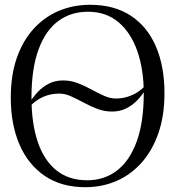

<svg xmlns="http://www.w3.org/2000/svg" viewBox="-20 -771 732 802"><path d="M448 -305Q415.5 -305 385.8 -316.5Q356 -328 328.8 -342.8Q301.5 -357.5 276.5 -368.8Q251.5 -380 228 -380Q199 -380 175.2 -372Q151.5 -364 133.5 -351.2Q115.5 -338.5 104 -324.5L103 -341Q117.5 -365 137.5 -386.5Q157.5 -408 183.8 -421.5Q210 -435 243.5 -435Q276 -435 305.5 -423.5Q335 -412 362 -397.2Q389 -382.5 414.5 -371Q440 -359.5 464 -359.5Q491 -359.5 515 -367.5Q539 -375.5 557.2 -387.8Q575.5 -400 586.5 -413.5L590 -401Q575.5 -375.5 554.8 -353.5Q534 -331.5 507.2 -318.2Q480.5 -305 448 -305ZM339 11Q237 11.5 167 -36.2Q97 -84 61 -168.2Q25 -252.5 25 -363Q25 -457 50.2 -529.2Q75.5 -601.5 120.8 -651Q166 -700.5 226.2 -725.8Q286.5 -751 356 -751Q457 -751 526.2 -705.5Q595.5 -660 631.2 -577Q667 -494 667 -381.5Q667 -288 641.8 -215.2Q616.5 -142.5 571.8 -92Q527 -41.5 467.5 -15.5Q408 10.5 339 11ZM344 -18Q415.5 -18 468.5 -58.5Q521.5 -99 551 -179.8Q580.5 -260.5 580.5 -381.5Q580.5 -479.5 554 -556.5Q527.5 -633.5 475.5 -677.8Q423.5 -722 347 -722Q276 -722 223 -682.8Q170 -643.5 140.8 -563.8Q111.5 -484 111.5 -363Q111.5 -256.5 137.5 -179Q163.5 -101.5 215.2 -59.8Q267 -18 344 -18Z"/></svg>

Font: Merriweather 120pt Light
Style: Regular
Weight: 300
Version: Version 2.100